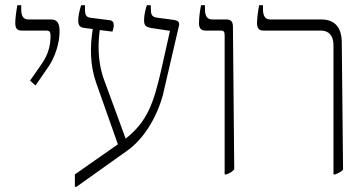

<svg xmlns="http://www.w3.org/2000/svg" viewBox="-20 -667 1406 741"><path d="M117 -337 166 -408C193 -447 210 -502 210 -545C210 -581 199 -592 175 -592H89C71 -592 62 -604 62 -630V-647H47C42 -620 39 -594 39 -579C39 -558 45 -549 64 -549H159C173 -549 175 -542 175 -528C175 -491 166 -456 140 -419L96 -356Z M269 54H275L473 -87C557 -148 602 -259 615 -328L671 -569C674 -582 665 -588 652 -590L585 -599C565 -602 562 -612 562 -637V-647H547C542 -634 536 -609 536 -589C536 -567 544 -563 563 -559L636 -548L602 -396C573 -271 550 -199 465 -132L382 -358C353 -437 360 -511 365 -551L414 -545C417 -555 419 -561 419 -570C419 -581 414 -588 403 -589L333 -598C313 -600 308 -607 308 -632V-647H293C286 -623 282 -606 282 -587C282 -569 288 -561 307 -559L338 -555C327 -487 327 -414 352 -345L435 -110L269 6Z M847 6H854C867 1 876 -4 884 -13L879 -563C879 -583 872 -592 854 -592H799C780 -592 771 -605 771 -631V-647H756C752 -628 748 -601 748 -577C748 -558 756 -549 773 -549H832C844 -549 847 -544 847 -531Z M1267 6H1274C1286 1 1297 -4 1304 -12L1299 -505C1298 -564 1270 -592 1219 -592H1022C1004 -592 995 -605 995 -631V-647H980C975 -620 972 -594 972 -579C972 -559 978 -549 997 -549H1218C1249 -549 1267 -530 1267 -492Z"/></svg>

Font: Noto Serif Hebrew SemiCondensed ExtraLight
Style: Regular
Weight: 200
Width: 4
Designer: Monotype Design Team
Foundry: Monotype Imaging Inc.
Version: Version 2.004